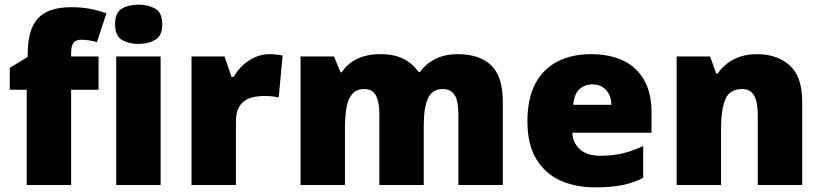

<svg xmlns="http://www.w3.org/2000/svg" viewBox="-20 -796 3535 826"><path d="M404 -410H286V0H95V-410H22V-504L99 -551V-560Q99 -632 118 -677Q137 -722 178.5 -743.5Q220 -765 287 -765Q330 -765 365 -758.5Q400 -752 438 -739L397 -615Q383 -619 365.5 -622Q348 -625 328 -625Q306 -625 296 -611.5Q286 -598 286 -568V-553H404Z M671 -553V0H480V-553ZM576 -776Q617 -776 647.5 -759Q678 -742 678 -691Q678 -642 647.5 -624.5Q617 -607 576 -607Q534 -607 504.5 -624.5Q475 -642 475 -691Q475 -742 504.5 -759Q534 -776 576 -776Z M1138 -563Q1154 -563 1171 -561Q1188 -559 1196 -557L1179 -377Q1169 -379 1154.5 -381Q1140 -383 1114 -383Q1096 -383 1075.5 -379.5Q1055 -376 1036.5 -365Q1018 -354 1006.5 -332Q995 -310 995 -272V0H804V-553H946L976 -465H985Q1000 -492 1024 -514.5Q1048 -537 1077.5 -550Q1107 -563 1138 -563Z M1948 -563Q2043 -563 2093 -515Q2143 -467 2143 -360V0H1952V-301Q1952 -364 1935 -388.5Q1918 -413 1885 -413Q1839 -413 1821 -372.5Q1803 -332 1803 -258V0H1612V-301Q1612 -341 1605 -365.5Q1598 -390 1584 -401.5Q1570 -413 1548 -413Q1515 -413 1496.5 -393Q1478 -373 1471 -335Q1464 -297 1464 -242V0H1273V-553H1417L1445 -485H1450Q1465 -508 1488 -525.5Q1511 -543 1543 -553Q1575 -563 1616 -563Q1677 -563 1716.5 -542.5Q1756 -522 1781 -486H1787Q1813 -523 1854.5 -543Q1896 -563 1948 -563Z M2522 -563Q2603 -563 2661.5 -535Q2720 -507 2751.5 -451Q2783 -395 2783 -310V-225H2442Q2444 -182 2474.5 -154Q2505 -126 2563 -126Q2615 -126 2658 -136Q2701 -146 2747 -168V-31Q2707 -10 2659.5 0Q2612 10 2540 10Q2456 10 2390.5 -19.5Q2325 -49 2287 -112Q2249 -175 2249 -273Q2249 -373 2283.5 -437Q2318 -501 2379.5 -532Q2441 -563 2522 -563ZM2529 -433Q2495 -433 2472.5 -412Q2450 -391 2446 -345H2610Q2610 -370 2600.5 -389.5Q2591 -409 2573 -421Q2555 -433 2529 -433Z M3237 -563Q3323 -563 3377 -515Q3431 -467 3431 -360V0H3240V-302Q3240 -357 3224 -385Q3208 -413 3173 -413Q3119 -413 3100.5 -369Q3082 -325 3082 -242V0H2891V-553H3035L3061 -480H3068Q3086 -506 3110.5 -524.5Q3135 -543 3166.5 -553Q3198 -563 3237 -563Z"/></svg>

Font: Noto Sans Thai Black
Style: Regular
Weight: 900
Version: Version 2.001